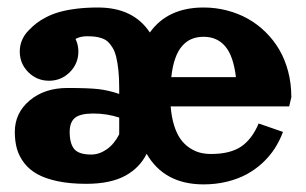

<svg xmlns="http://www.w3.org/2000/svg" viewBox="-20 -479 817 512"><path d="M756.8 -221.9 757.3 -221.7 751.2 -195.3H435.1Q437.3 -167 444.2 -144.8Q451.2 -122.6 461.3 -108.4Q471.4 -94.2 485 -85.1Q498.5 -75.9 512.6 -72.1Q526.6 -68.4 542.7 -68.4Q594.2 -68.4 623.3 -88.3Q652.3 -108.2 669.7 -149.7L734.6 -127.2Q725.8 -103.5 712.3 -82.6Q698.7 -61.8 679.7 -44.2Q660.6 -26.6 637.3 -14Q614 -1.5 584.7 5.6Q555.4 12.7 522.9 12.7Q418.2 12.7 371.1 -68.8Q361.6 -50 347.8 -35.8Q334 -21.5 314.7 -10.7Q295.4 0 269 5.6Q242.7 11.2 210 11.2Q167 11.2 134 4.3Q101.1 -2.7 79.6 -14.6Q58.1 -26.6 44.4 -44.4Q30.8 -62.3 25.1 -82.4Q19.5 -102.5 19.5 -127.2Q19.5 -177.7 59.1 -211.1Q98.6 -244.4 160.2 -244.4Q216.3 -244.4 242.8 -241.3Q269.3 -238.3 297.9 -228.5V-244.1Q297.9 -271 295.7 -291.7Q293.5 -312.5 289.9 -327Q286.4 -341.6 280.2 -351.8Q273.9 -362.1 267.5 -367.9Q261 -373.8 251.2 -377.1Q241.5 -380.4 232.7 -381.3Q223.9 -382.3 211.4 -382.3Q194.8 -382.3 181.4 -375.2Q189 -359.4 189 -341.8Q189 -309.3 166.1 -286.5Q143.3 -263.7 110.8 -263.7Q78.4 -263.7 55.5 -286.5Q32.7 -309.3 32.7 -341.8Q32.7 -358.4 39.2 -373Q45.7 -387.7 57.1 -398.7Q66.9 -408.9 77.4 -417.1Q87.9 -425.3 103.9 -433.5Q119.9 -441.7 138.7 -447Q157.5 -452.4 183.7 -455.7Q210 -459 241.2 -459Q335.7 -459 379.6 -392.3Q427.2 -459 522.9 -459Q554.9 -459 585.1 -451.2Q615.2 -443.4 641 -429Q666.7 -414.6 688.2 -393.4Q709.7 -372.3 724.9 -346.3Q740 -320.3 748.4 -288.5Q756.8 -256.6 756.8 -221.9ZM436.8 -273.4H609.1Q602.5 -329.6 580.8 -355.2Q559.1 -380.9 523.2 -380.9Q505.4 -380.9 491.3 -375.1Q477.3 -369.4 466.1 -356.8Q454.8 -344.2 447.4 -323.4Q439.9 -302.5 436.8 -273.4ZM297.9 -120.8V-165.5Q264.9 -176.3 228.8 -176.3Q194.1 -176.3 179.9 -164.7Q165.8 -153.1 165.8 -127.2Q165.8 -96.2 178 -81.5Q190.2 -66.9 223.4 -66.9Q244.6 -66.9 264.5 -80.7Q284.4 -94.5 297.9 -120.8Z"/></svg>

Font: Orelega One
Style: Regular
Weight: 400
Version: Version 1.1 ; ttfautohint (v1.8.3)